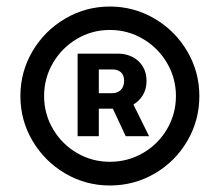

<svg xmlns="http://www.w3.org/2000/svg" viewBox="-20 -737 679 593"><path d="M219.7 -571.3H344.7Q368.7 -571.3 388.7 -561.3Q408.7 -551.3 420.7 -532.2Q432.6 -513.2 432.6 -487.3Q432.6 -462.4 421.6 -443.8Q410.6 -425.3 392.1 -414.1L440.4 -316.4H368.2L328.6 -401.4H285.2V-316.4H219.7ZM43 -440.4Q43 -515.1 80.3 -578.6Q117.7 -642.1 181.2 -679.4Q244.6 -716.8 319.3 -716.8Q394 -716.8 457.5 -679.4Q521 -642.1 558.3 -578.6Q595.7 -515.1 595.7 -440.4Q595.7 -365.2 558.6 -301.8Q521.5 -238.3 458 -201.2Q394.5 -164.1 319.3 -164.1Q244.6 -164.1 181.2 -201.4Q117.7 -238.8 80.3 -302.2Q43 -365.7 43 -440.4ZM523.4 -440.4Q523.4 -495.6 495.8 -542.5Q468.3 -589.4 421.4 -616.9Q374.5 -644.5 319.3 -644.5Q264.2 -644.5 217.5 -616.9Q170.9 -589.4 143.6 -542.5Q116.2 -495.6 116.2 -440.4Q116.2 -385.3 143.6 -338.6Q170.9 -292 217.5 -264.6Q264.2 -237.3 319.3 -237.3Q375 -237.3 421.9 -264.6Q468.8 -292 496.1 -338.6Q523.4 -385.3 523.4 -440.4ZM327.1 -449.2Q342.8 -449.2 353 -459.2Q363.3 -469.2 363.3 -487.3Q363.3 -505.4 353.3 -513.9Q343.3 -522.5 328.1 -522.5H285.2V-449.2Z"/></svg>

Font: Pretendard JP
Style: Bold
Weight: 700
Designer: Base glyphs from Inter by Rasmus Andersson; Hangeul glyphs from Noto Sans CJK(Source Han Sans) by Jang Soo-young and Kan
Foundry: Kil Hyung-jin
Version: Version 1.309